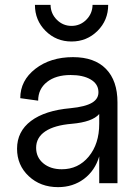

<svg xmlns="http://www.w3.org/2000/svg" viewBox="-20 -750 566 786"><path d="M217.8 16.1Q145.5 16.1 97.7 -28.8Q49.8 -73.7 49.8 -141.1Q49.8 -211.9 106.9 -254.9Q164.1 -297.9 269 -307.1Q329.6 -313 357.4 -329.8Q385.3 -346.7 382.8 -377Q380.9 -407.7 350.1 -425.3Q319.3 -442.9 269 -442.9Q208.5 -442.9 172.4 -414.3Q136.2 -385.7 136.2 -337.9L63 -348.1Q63 -420.4 124.8 -468.3Q186.5 -516.1 278.8 -516.1Q366.7 -516.1 413.8 -468Q460.9 -419.9 460.9 -331.1V0H386.2V-109.9Q369.1 -51.8 324 -17.8Q278.8 16.1 217.8 16.1ZM232.9 -57.1Q300.3 -57.1 343.3 -109.1Q386.2 -161.1 386.2 -243.2V-283.2Q357.9 -250.5 273.9 -243.2Q202.6 -237.3 165.3 -212.2Q127.9 -187 127.9 -145Q127.9 -106 157.2 -81.5Q186.5 -57.1 232.9 -57.1ZM272.9 -580.1Q210 -580.1 166.5 -623.5Q123 -667 123 -730H187Q187.5 -694.3 212.6 -669.2Q237.8 -644 272.9 -644Q308.1 -644 333.3 -669.2Q358.4 -694.3 358.9 -730H422.9Q422.9 -667 379.2 -623.5Q335.4 -580.1 272.9 -580.1Z"/></svg>

Font: Uncut Sans
Style: Regular
Weight: 400
Designer: Kasper Nordkvist
Foundry: UNCUT.wtf
Version: Version 1.304;Glyphs 3.2 (3246)